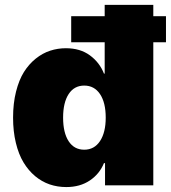

<svg xmlns="http://www.w3.org/2000/svg" viewBox="-20 -747 689 774"><path d="M247.2 7.1Q211.6 7.1 180 -3.7Q148.4 -14.6 121.4 -37.1Q94.5 -59.7 74.8 -92.3Q55 -125 43.9 -171.2Q32.7 -217.3 32.7 -272.7Q32.7 -330.3 44.6 -377.5Q56.5 -424.7 76.5 -456.7Q96.6 -488.6 124.1 -510.7Q151.6 -532.7 182.2 -542.6Q212.7 -552.6 245.7 -552.6Q303.3 -552.6 342.5 -523.8Q381.7 -495 399.1 -450.3H402V-576.7H267V-681.8H402V-727.3H598V-681.8H649.1V-576.7H598V0H403.4V-89.5H399.1Q381.4 -45.8 342 -19.4Q302.6 7.1 247.2 7.1ZM406.2 -272.7Q406.2 -333.5 383.2 -367.7Q360.1 -402 319.6 -402Q279.1 -402 256.7 -367.7Q234.4 -333.5 234.4 -272.7Q234.4 -212 256.7 -177.7Q279.1 -143.5 319.6 -143.5Q360.1 -143.5 383.2 -178.3Q406.2 -213.1 406.2 -272.7Z"/></svg>

Font: Karasuma Gothic
Style: Black
Weight: 900
Designer: Rasmus Andersson / Ryoko Nishizuka
Foundry: Genbu
Version: Version 1.00